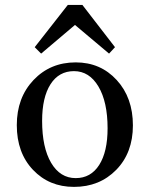

<svg xmlns="http://www.w3.org/2000/svg" viewBox="-20 -729 593 759"><path d="M279.3 -24.9Q338.9 -24.9 372.1 -76.9Q405.3 -128.9 405.3 -221.7Q405.3 -326.2 369.1 -387Q333 -447.8 272.5 -447.8Q212.9 -447.8 179.7 -396Q146.5 -344.2 146.5 -251Q146.5 -146 182.1 -85.4Q217.8 -24.9 279.3 -24.9ZM272.5 9.8Q174.3 9.8 110.4 -57.6Q46.4 -125 46.4 -234.4Q46.4 -342.8 112.5 -412.6Q178.7 -482.4 279.3 -482.4Q377.4 -482.4 441.4 -412.6Q505.4 -342.8 505.4 -233.4Q505.4 -125 439.5 -57.6Q373.5 9.8 272.5 9.8ZM411.1 -517.1 276.4 -630.4 142.6 -517.1 117.2 -542.5 248 -709.5H305.7L434.6 -542.5Z"/></svg>

Font: Almanac
Style: Regular
Weight: 400
Designer: Eden's Almanac
Version: Version 3.501;March 28, 2021;FontCreator 13.0.0.2683 64-bit